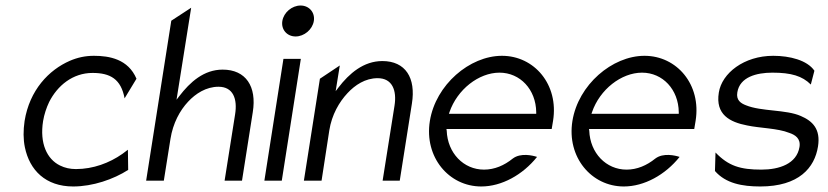

<svg xmlns="http://www.w3.org/2000/svg" viewBox="-20 -664 2996 695"><path d="M70 -131C87 -48 145 11 245 11C316 11 391 -15 444 -49L443 -122L423 -107C376 -74 317 -52 255 -52C234 -52 215 -56 197 -65C150 -88 123 -145 136 -226C140 -250 148 -274 158 -295C188 -354 243 -400 315 -400C379 -400 418 -378 431 -308L474 -379C444 -450 376 -462 320 -462C289 -462 261 -456 233 -444C157 -411 87 -338 69 -226C64 -192 64 -160 70 -131Z M573 -10 597 -161C606 -218 631 -264 661 -296C688 -325 726 -350 771 -350C824 -350 840 -306 831 -250L793 -10H856L895 -258C910 -351 870 -412 786 -412C718 -412 668 -367 629 -316L619 -303L672 -636L600 -589L509 -10Z M1050 -532C1081 -532 1111 -557 1116 -588C1121 -619 1099 -644 1068 -644C1037 -644 1007 -619 1002 -588C997 -557 1019 -532 1050 -532ZM1000 -10 1069 -451H1006L937 -10Z M1144 -10 1172 -192C1181 -249 1208 -295 1238 -327C1265 -356 1302 -381 1347 -381C1400 -381 1417 -337 1408 -281L1365 -10H1427L1471 -289C1486 -382 1448 -443 1364 -443C1296 -443 1244 -398 1205 -347L1195 -334L1210 -427L1138 -379L1080 -10Z M1722 11C1796 11 1872 -31 1924 -96C1909 -101 1865 -112 1836 -90C1805 -65 1770 -50 1732 -50C1658 -50 1600 -110 1597 -191L1596 -197H1977L1982 -227C2003 -358 1914 -462 1797 -462C1680 -462 1557 -357 1536 -226C1515 -95 1605 11 1722 11ZM1607 -258C1635 -340 1713 -401 1788 -401C1863 -401 1920 -340 1921 -258V-252H1605Z M2238 11C2312 11 2388 -31 2440 -96C2425 -101 2381 -112 2352 -90C2321 -65 2286 -50 2248 -50C2174 -50 2116 -110 2113 -191L2112 -197H2493L2498 -227C2519 -358 2430 -462 2313 -462C2196 -462 2073 -357 2052 -226C2031 -95 2121 11 2238 11ZM2123 -258C2151 -340 2229 -401 2304 -401C2379 -401 2436 -340 2437 -258V-252H2121Z M2684 -210C2730 -200 2795 -200 2837 -183C2858 -176 2879 -163 2874 -132C2864 -71 2801 -50 2736 -50C2660 -50 2617 -63 2570 -112L2568 -45C2607 0 2667 11 2732 11C2872 11 2929 -57 2941 -134C2951 -197 2921 -226 2879 -244C2825 -268 2736 -260 2680 -283C2662 -290 2644 -301 2649 -330C2658 -385 2718 -401 2776 -401C2844 -401 2884 -389 2915 -358L2928 -408C2902 -446 2839 -462 2779 -462C2673 -462 2593 -399 2582 -329C2569 -249 2622 -222 2684 -210Z"/></svg>

Font: Charger Pro
Style: LitNarObl
Weight: 300
Designer: Jasper
Foundry: Cannot Into Space Fonts
Version: Version 1.09